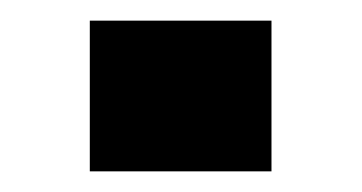

<svg xmlns="http://www.w3.org/2000/svg" viewBox="-20 -166 351 186"><path d="M67 0V-146H243V0Z"/></svg>

Font: Saira SemiExpanded
Style: Bold
Weight: 700
Width: 6
Designer: Hector Gatti with collaboration of the Omnibus-Type team
Foundry: Omnibus-Type
Version: Version 1.101